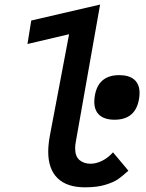

<svg xmlns="http://www.w3.org/2000/svg" viewBox="-20 -810 640 842"><path d="M191.5 -145Q191.5 -175 198.5 -214L283 -660L100.5 -617L117 -720L419 -790L312.5 -188.5Q309.5 -173 309.5 -160Q309.5 -124 328.8 -108Q348 -92 377.5 -92Q402 -92 428.5 -105.2Q455 -118.5 475.5 -142L543 -61.5Q518.5 -39 498.8 -25Q479 -11 442.5 0.2Q406 11.5 353 11.5Q273.5 11.5 232.5 -28.5Q191.5 -68.5 191.5 -145ZM393.5 -364Q393.5 -375 396 -391Q411.5 -480.5 503 -480.5Q546.5 -480.5 569.2 -460.5Q592 -440.5 592 -402.5Q592 -387.5 589.5 -375Q574 -285 482.5 -285Q439 -285 416.2 -305.2Q393.5 -325.5 393.5 -364Z"/></svg>

Font: JuliaMono SemiBold
Style: Italic
Weight: 600
Italic angle: -9°
Monospace: yes
Designer: cormullion
Foundry: corm
Version: Version 0.056; ttfautohint (v1.8.4)